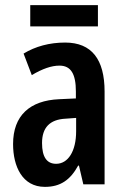

<svg xmlns="http://www.w3.org/2000/svg" viewBox="-20 -719 486 749"><path d="M362 -699H98V-616H362ZM234 -553C173 -553 118 -538 72 -510L104 -426C146 -451 181 -463 212 -463C257 -463 276 -430 276 -362V-335L211 -332C96 -327 31 -268 31 -157C31 -70 67 10 155 10C216 10 254 -17 285 -73H288L305 0H388V-362C388 -487 338 -553 234 -553ZM236 -256 277 -259V-207C277 -128 245 -80 199 -80C163 -80 144 -106 144 -161C144 -221 174 -253 236 -256Z"/></svg>

Font: Noto Sans Arabic UI XCn SmBd
Style: Regular
Weight: 600
Width: 2
Designer: Monotype Design Team, Nadine Chahine and Nizar Qandah
Foundry: Monotype Imaging Inc.
Version: Version 2.010